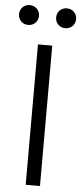

<svg xmlns="http://www.w3.org/2000/svg" viewBox="-91 -949 415 981"><g transform="rotate(5 116.5 -458.0)"><path d="M80 -720H153.3V0H80ZM160.5 -865.3Q160.5 -879.7 167.2 -891.3Q173.8 -903 185.5 -909.7Q197.2 -916.3 211.7 -916.3Q225.8 -916.3 237.6 -909.7Q249.3 -903 256.1 -891.3Q262.8 -879.7 262.8 -865.3Q262.8 -851.3 256.1 -839.7Q249.3 -828 237.6 -821.3Q225.8 -814.7 211.7 -814.7Q197.2 -814.7 185.5 -821.3Q173.8 -828 167.2 -839.7Q160.5 -851.3 160.5 -865.3ZM-29.8 -865.3Q-29.8 -879.7 -23.2 -891.3Q-16.5 -903 -4.8 -909.7Q6.8 -916.3 21.3 -916.3Q35.5 -916.3 47.2 -909.7Q59 -903 65.8 -891.3Q72.5 -879.7 72.5 -865.3Q72.5 -851.3 65.8 -839.7Q59 -828 47.2 -821.3Q35.5 -814.7 21.3 -814.7Q6.8 -814.7 -4.8 -821.3Q-16.5 -828 -23.2 -839.7Q-29.8 -851.3 -29.8 -865.3Z"/></g></svg>

Font: Tap Sans
Style: Regular
Weight: 400
Designer: Tap Payments
Foundry: Tap Payments
Version: Version 1.001;Glyphs 3.1.2 (3151)